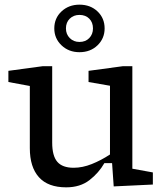

<svg xmlns="http://www.w3.org/2000/svg" viewBox="-20 -792 712 824"><path d="M468 8 461 -92H428Q404 -50 364 -19Q324 12 264 12Q186 12 147 -31.5Q108 -75 108 -156V-423L16 -440V-488L164 -508H204V-180Q204 -123 226 -97.5Q248 -72 296 -72Q334 -72 374 -88Q414 -104 452 -129V-424L360 -440V-488L508 -508H548V-68L636 -52V0ZM321 -612Q347 -612 363 -628.5Q379 -645 379 -670Q379 -696 363 -712Q347 -728 321 -728Q296 -728 279.5 -712Q263 -696 263 -670Q263 -645 279.5 -628.5Q296 -612 321 -612ZM321 -568Q275 -568 244 -597.5Q213 -627 213 -670Q213 -714 244 -743Q275 -772 321 -772Q368 -772 398.5 -743Q429 -714 429 -670Q429 -627 398.5 -597.5Q368 -568 321 -568Z"/></svg>

Font: Source Serif 4 Caption
Style: Regular
Weight: 400
Designer: Frank Grießhammer
Foundry: Adobe Systems Incorporated
Version: Version 4.004;hotconv 1.0.117;makeotfexe 2.5.65602